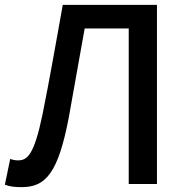

<svg xmlns="http://www.w3.org/2000/svg" viewBox="-23 -756 761 789"><path d="M66 13C164 13 216 -43 260 -275C282 -395 302 -514 325 -639H506V0H622V-736H235C207 -581 182 -436 152 -287C117 -118 89 -97 51 -97C39 -97 30 -99 19 -103L-3 3C18 11 38 13 66 13Z"/></svg>

Font: Noto Sans CJK KR Medium
Style: Regular
Weight: 500
Designer: Ryoko NISHIZUKA (kana & ideographs); Paul D. Hunt (Latin, Greek & Cyrillic); Wenlong ZHANG (bopomofo); Sandoll Communica
Foundry: Adobe Systems Incorporated
Version: Version 1.004;PS 1.004;hotconv 1.0.82;makeotf.lib2.5.63406